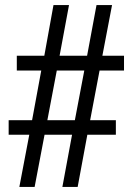

<svg xmlns="http://www.w3.org/2000/svg" viewBox="-20 -734 521 754"><path d="M56 0H116L155 -205H263L225 0H285L323 -205H435V-262H334L371 -457H467V-515H382L420 -714H359L322 -515H214L251 -714H190L154 -515H46V-457H142L106 -262H14V-205H95ZM166 -262 203 -457H311L274 -262Z"/></svg>

Font: Noto Serif Ethiopic Condensed Medium
Style: Regular
Weight: 500
Width: 3
Designer: Monotype Design Team
Foundry: Monotype Imaging Inc.
Version: Version 2.102